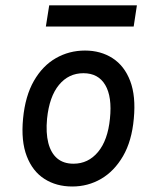

<svg xmlns="http://www.w3.org/2000/svg" viewBox="-20 -683 540 716"><path d="M249.5 12.5Q190 12.5 145.8 -15.8Q101.5 -44 79.8 -100.5Q58 -157 66 -240.5Q74 -325 106.5 -381.5Q139 -438 188.5 -466.2Q238 -494.5 297 -494.5Q355.5 -494.5 399.8 -466Q444 -437.5 465.5 -381Q487 -324.5 479 -240.5Q471.5 -157 438.8 -100.8Q406 -44.5 357 -16Q308 12.5 249.5 12.5ZM254 -72.5Q309 -72.5 345.5 -116.2Q382 -160 390 -240.5Q398.5 -322 372.5 -366Q346.5 -410 291 -410Q236 -410 200 -366.5Q164 -323 155.5 -240.5Q150.5 -187.5 160.2 -149.8Q170 -112 193.5 -92.2Q217 -72.5 254 -72.5ZM163.5 -663H490.5L478.5 -584H151Z"/></svg>

Font: Karla Medium
Style: Italic
Weight: 500
Italic angle: -8°
Designer: Jonathan Pinhorn
Version: Version 2.001